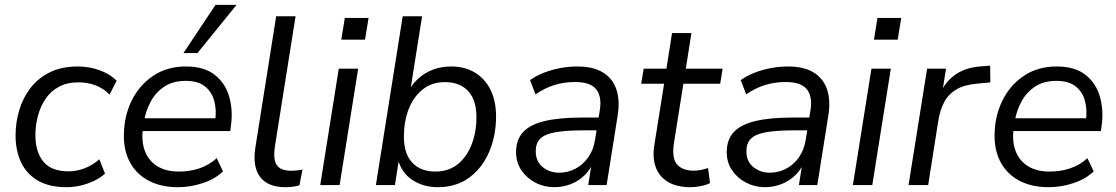

<svg xmlns="http://www.w3.org/2000/svg" viewBox="-20 -773 4662 802"><path d="M258.3 8.9Q186.2 8.9 138.9 -18.3Q91.7 -45.5 68.3 -94.4Q45 -143.3 45 -207.2Q45 -260.6 60.1 -312.1Q75.3 -363.6 106.9 -404.9Q138.5 -446.2 187.8 -470.8Q237.2 -495.3 305 -495.3Q353.5 -495.3 397.1 -479.2Q440.8 -463.1 467.2 -436L437.8 -378.1Q412.6 -403.4 380 -416.2Q347.5 -429 307.7 -429Q259.4 -429 225.1 -410.1Q190.9 -391.2 169.5 -358.9Q148.1 -326.7 138 -287.6Q127.9 -248.5 127.9 -207.6Q127.9 -139.5 160.6 -98.4Q193.4 -57.3 267.9 -57.3Q298.5 -57.3 332.4 -69.6Q366.3 -82 394.9 -107.7L418.6 -47.8Q399.6 -30.2 372.9 -17.4Q346.2 -4.7 316.5 2.1Q286.8 8.9 258.3 8.9Z M722.9 8.9Q653.7 8.9 602.9 -17.2Q552.1 -43.4 524.8 -91.6Q497.4 -139.7 497.4 -205.6Q497.4 -285 529 -350.5Q560.6 -416.1 618.9 -455.7Q677.3 -495.3 756.8 -495.3Q833.1 -495.3 877.5 -460.1Q921.8 -424.8 937.7 -368.2Q953.6 -311.5 944.6 -247.3L941.6 -225.5H559.8L567.7 -279H896.4L878.4 -265.6Q885.4 -313 875.1 -351.1Q864.8 -389.3 836 -412.2Q807.3 -435.2 755.8 -435.2Q701.7 -435.2 665.6 -410.7Q629.6 -386.2 609.4 -348.3Q589.2 -310.5 582.1 -269.2L578.2 -245.1Q569.1 -188.1 584 -145.7Q598.8 -103.3 635.5 -79.8Q672.2 -56.4 727 -56.4Q773.2 -56.4 812.9 -69.7Q852.7 -83 885.3 -112.2L911.5 -57.2Q878.1 -25.1 826.9 -8.1Q775.7 8.9 722.9 8.9ZM746.2 -551.3 880.3 -752.8H968.2L804.8 -551.3Z M1172.3 8.9Q1099.5 8.9 1066.8 -33.5Q1034 -76 1047 -158.5L1133.6 -705H1214.6L1127.9 -159Q1122.9 -124.1 1128.2 -102Q1133.4 -79.8 1150.8 -69.7Q1168.1 -59.7 1196.3 -59.7Q1208.4 -59.7 1219.9 -61.2Q1231.4 -62.7 1243.5 -64.7L1230.7 1Q1217.9 5 1202.2 7Q1186.6 8.9 1172.3 8.9Z M1405.6 -607.3 1420.3 -698H1519.5L1504.8 -607.3ZM1317.6 0 1395.1 -486.3H1476.1L1398.6 0Z M1808.2 8.9Q1749.6 8.9 1703.7 -20.4Q1657.8 -49.8 1640.8 -110.3H1646.8L1629.7 0H1550.1L1662.1 -705H1743.1L1692 -383.2H1680.9Q1698.4 -417.9 1725.2 -443Q1752 -468.1 1787.4 -481.7Q1822.7 -495.3 1864.4 -495.3Q1921 -495.3 1963.3 -470.1Q2005.6 -444.8 2028.8 -398.1Q2052.1 -351.4 2052.1 -286.9Q2052.1 -206.6 2023.6 -139.4Q1995.2 -72.1 1940.7 -31.6Q1886.3 8.9 1808.2 8.9ZM1798.5 -56.4Q1854 -56.4 1892.1 -87.1Q1930.3 -117.9 1950.2 -169.8Q1970.1 -221.7 1970.1 -284.1Q1970.1 -355.8 1935.2 -392.9Q1900.4 -430 1838.7 -430Q1783.6 -430 1745.3 -399.2Q1706.9 -368.4 1687 -317Q1667.1 -265.7 1667.1 -202.2Q1667.1 -131 1701.9 -93.7Q1736.8 -56.4 1798.5 -56.4Z M2295.4 8.9Q2253 8.9 2216.5 -10Q2180.1 -28.9 2157.8 -61.8Q2135.6 -94.8 2135.6 -137.3Q2135.6 -188.8 2164.3 -220.5Q2193.1 -252.2 2254.1 -267.1Q2315.1 -282 2410.6 -282H2491.1L2482.8 -228.6H2421.9Q2344.9 -228.6 2300.3 -220.7Q2255.8 -212.9 2236.8 -193.9Q2217.8 -174.9 2217.8 -142.1Q2217.8 -98.1 2247.2 -74.9Q2276.5 -51.6 2315.3 -51.6Q2351.5 -51.6 2383.1 -68Q2414.7 -84.4 2436.9 -115.5Q2459.1 -146.6 2465.7 -190.1L2485.3 -311.7Q2494.8 -369.8 2470.2 -400.1Q2445.6 -430.4 2382.2 -430.4Q2337.1 -430.4 2296.7 -418.2Q2256.2 -405.9 2216.8 -378.9L2194.1 -438.3Q2218.1 -455.8 2250.2 -468.6Q2282.3 -481.3 2318.6 -488.3Q2354.9 -495.3 2390.8 -495.3Q2459.2 -495.3 2499.6 -469.7Q2540.1 -444.2 2555.1 -398.2Q2570 -352.1 2560 -290.3L2513.9 0H2437.2L2454.3 -110.4H2464.3Q2450.8 -69.8 2424.2 -43.2Q2397.7 -16.7 2364 -3.9Q2330.4 8.9 2295.4 8.9Z M2863.9 8.9Q2807.3 8.9 2770.6 -12.9Q2733.9 -34.8 2719.3 -74Q2704.7 -113.3 2713.1 -166.6L2754 -423.1H2658.4L2668.7 -486.3H2763.7L2787.2 -635H2868.2L2844.7 -486.3H2998.5L2988.3 -423.1H2834.5L2795.1 -175.2Q2785.5 -113.6 2807.6 -86.9Q2829.7 -60.1 2879.1 -60.1Q2896.2 -60.1 2911 -63.7Q2925.8 -67.2 2937.7 -71.2L2945.8 -8.5Q2933 -1.1 2909.3 3.9Q2885.7 8.9 2863.9 8.9Z M3175.4 8.9Q3133 8.9 3096.5 -10Q3060.1 -28.9 3037.8 -61.8Q3015.6 -94.8 3015.6 -137.3Q3015.6 -188.8 3044.3 -220.5Q3073.1 -252.2 3134.1 -267.1Q3195.1 -282 3290.6 -282H3371.1L3362.8 -228.6H3301.9Q3224.9 -228.6 3180.3 -220.7Q3135.8 -212.9 3116.8 -193.9Q3097.8 -174.9 3097.8 -142.1Q3097.8 -98.1 3127.2 -74.9Q3156.5 -51.6 3195.3 -51.6Q3231.5 -51.6 3263.1 -68Q3294.7 -84.4 3316.9 -115.5Q3339.1 -146.6 3345.7 -190.1L3365.3 -311.7Q3374.8 -369.8 3350.2 -400.1Q3325.6 -430.4 3262.2 -430.4Q3217.1 -430.4 3176.7 -418.2Q3136.2 -405.9 3096.8 -378.9L3074.1 -438.3Q3098.1 -455.8 3130.2 -468.6Q3162.3 -481.3 3198.6 -488.3Q3234.9 -495.3 3270.8 -495.3Q3339.2 -495.3 3379.6 -469.7Q3420.1 -444.2 3435.1 -398.2Q3450 -352.1 3440 -290.3L3393.9 0H3317.2L3334.3 -110.4H3344.3Q3330.8 -69.8 3304.2 -43.2Q3277.7 -16.7 3244 -3.9Q3210.4 8.9 3175.4 8.9Z M3630.6 -607.3 3645.3 -698H3744.5L3729.8 -607.3ZM3542.6 0 3620.1 -486.3H3701.1L3623.6 0Z M3775.1 0 3852.6 -486.3H3931.7L3913.2 -370.5H3902.7Q3921.2 -423.3 3964.9 -457.1Q4008.6 -490.8 4077.2 -495.8L4115.9 -498.8L4116.7 -428.9L4061.1 -423.5Q4007.6 -419 3974.6 -399.3Q3941.6 -379.6 3924.1 -346.6Q3906.7 -313.6 3899.2 -267.8L3857.1 0Z M4359.9 8.9Q4290.7 8.9 4239.9 -17.2Q4189.1 -43.4 4161.8 -91.6Q4134.4 -139.7 4134.4 -205.6Q4134.4 -285 4166 -350.5Q4197.6 -416.1 4255.9 -455.7Q4314.3 -495.3 4393.8 -495.3Q4470.1 -495.3 4514.5 -460.1Q4558.8 -424.8 4574.7 -368.2Q4590.6 -311.5 4581.6 -247.3L4578.6 -225.5H4196.8L4204.7 -279H4533.4L4515.4 -265.6Q4522.4 -313 4512.1 -351.1Q4501.8 -389.3 4473 -412.2Q4444.3 -435.2 4392.8 -435.2Q4338.7 -435.2 4302.6 -410.7Q4266.6 -386.2 4246.4 -348.3Q4226.2 -310.5 4219.1 -269.2L4215.2 -245.1Q4206.1 -188.1 4221 -145.7Q4235.8 -103.3 4272.5 -79.8Q4309.2 -56.4 4364 -56.4Q4410.2 -56.4 4449.9 -69.7Q4489.7 -83 4522.3 -112.2L4548.5 -57.2Q4515.1 -25.1 4463.9 -8.1Q4412.7 8.9 4359.9 8.9Z"/></svg>

Font: Nunito Sans 12pt ExtraLight
Style: Italic
Weight: 200
Italic angle: -9°
Designer: Vernon Adams
Foundry: Vernon Adams
Version: Version 3.101;gftools[0.9.27]